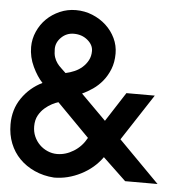

<svg xmlns="http://www.w3.org/2000/svg" viewBox="-51 -749 757 809"><g transform="rotate(5 327.0 -344.5)"><path d="M335 -168 198 -307Q187 -304 171.5 -296Q156 -288 141 -275Q126 -262 115.5 -243Q105 -224 105 -197Q105 -174 113.5 -154.5Q122 -135 136.5 -120.5Q151 -106 170.5 -97.5Q190 -89 211 -89Q247 -89 281 -110Q315 -131 335 -168ZM644 0H507L409 -93Q375 -45 320 -17Q265 11 207 11Q162 8 124.5 -9Q87 -26 60.5 -53Q34 -80 19.5 -116.5Q5 -153 5 -197Q5 -260 38 -308Q71 -356 124 -382Q101 -406 82 -446Q63 -486 63 -529Q63 -563 77 -594.5Q91 -626 114.5 -649Q138 -672 170 -686Q202 -700 238 -700Q275 -700 308 -686.5Q341 -673 366 -650Q391 -627 405.5 -596.5Q420 -566 420 -532Q420 -495 408.5 -466Q397 -437 379 -415Q361 -393 338.5 -377.5Q316 -362 294 -352L400 -246L480 -370H600L472 -174ZM320 -534Q320 -560 296 -580Q272 -600 238 -600Q207 -600 185 -578.5Q163 -557 163 -529Q163 -508 167.5 -494.5Q172 -481 179.5 -470.5Q187 -460 196.5 -451.5Q206 -443 217 -432Q236 -436 254.5 -444Q273 -452 287.5 -465Q302 -478 311 -495Q320 -512 320 -534Z"/></g></svg>

Font: Railway
Style: Regular
Weight: 400
Version: 1.000